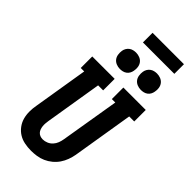

<svg xmlns="http://www.w3.org/2000/svg" viewBox="-343 -1212 1297 1297"><g transform="rotate(45 305.0 -564.0)"><path d="M256 8Q225 8 194.5 2Q164 -4 139 -19.5Q114 -35 96 -59Q78 -83 70 -111.5Q62 -140 62 -171.5Q62 -203 68 -234L132 -625H99V-735H313V-625H265L198 -216Q196 -203 195 -190Q194 -177 195.5 -164.5Q197 -152 201 -140.5Q205 -129 213 -120Q221 -111 233 -106.5Q245 -102 258 -102Q277 -102 296 -110Q315 -118 328.5 -133Q342 -148 349 -166.5Q356 -185 359 -204L429 -625H396V-735H610V-625H562L490 -186Q485 -159 475.5 -133Q466 -107 450 -83.5Q434 -60 411.5 -41.5Q389 -23 363 -11.5Q337 0 309.5 4Q282 8 256 8ZM490 -807Q472 -807 455 -814Q438 -821 427.5 -834.5Q417 -848 414 -866.5Q411 -885 414 -904Q416 -917 423 -929Q430 -941 441 -949Q452 -957 465 -960Q478 -963 490 -963Q509 -963 526 -956Q543 -949 553.5 -935.5Q564 -922 567 -903.5Q570 -885 566 -866Q564 -853 557.5 -841Q551 -829 540 -821Q529 -813 516 -810Q503 -807 490 -807ZM290 -807Q272 -807 255 -814Q238 -821 227.5 -834.5Q217 -848 214 -866.5Q211 -885 214 -904Q216 -917 223 -929Q230 -941 241 -949Q252 -957 265 -960Q278 -963 290 -963Q309 -963 326 -956Q343 -949 353.5 -935.5Q364 -922 367 -903.5Q370 -885 366 -866Q364 -853 357.5 -841Q351 -829 340 -821Q329 -813 316 -810Q303 -807 290 -807ZM574 -1044H274V-1136H574Z"/></g></svg>

Font: Iosevka Slab XBdExObl
Style: Regular
Weight: 800
Width: 7
Italic angle: -9°
Monospace: yes
Designer: Belleve Invis
Foundry: Belleve Invis
Version: Version 11.1.0; ttfautohint (v1.8.3)